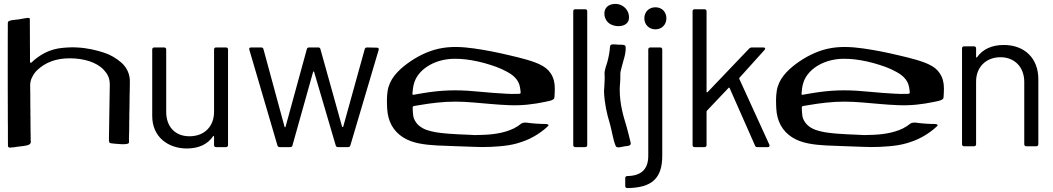

<svg xmlns="http://www.w3.org/2000/svg" viewBox="-20 -747 5348 975"><path d="M132.3 -442.7C132.3 -445.6 132.3 -448.5 132.3 -451.3C132.3 -453.1 132.3 -454.9 132.3 -456.6C132.3 -458.8 132.3 -460.9 132.3 -463C132.5 -470.1 132.3 -476.7 132.3 -483.5C132.1 -502.5 131.9 -515.4 131.9 -534.5C131.9 -537.9 132 -541.2 132 -544.6V-550.6C132 -553.7 131.9 -556.8 131.9 -559.9C131.9 -574.5 131.7 -589.6 131.7 -604.3C131.7 -607.5 131.7 -610.7 131.6 -613.8C131.6 -622.5 131.5 -629.6 131.5 -639C131.5 -642.8 131.7 -646.7 131.7 -650.7C131.7 -656.2 122 -656.7 116.8 -655.8C102.3 -653.6 87.8 -650.6 73 -648.3C58.3 -646 37.6 -646.3 25.1 -640C18.5 -636.6 19.6 -629.3 19.6 -619.9C19.6 -614.7 19.7 -609.5 19.7 -604.3C19.7 -586.9 19.4 -569.2 19.4 -552C19.4 -548.2 19.5 -544.3 19.5 -540.5C19.5 -536.7 19.4 -532.9 19.4 -529.1V-477.1C19.4 -471 19.3 -465 19.3 -459C19.3 -452.6 19.4 -446.1 19.4 -439.6C19.4 -432.2 19.3 -424.8 19.3 -417.5V-376C19.3 -358.2 19.4 -340.4 19.4 -322.7V-282.4C19.5 -278.9 19.5 -275.4 19.5 -271.9V-255.5C19.5 -252.4 19.6 -249.4 19.6 -246.3C19.6 -243.3 19.5 -240.4 19.5 -237.4C19.5 -229.4 19.7 -221.1 19.7 -212.9C19.7 -204.1 19.7 -195.3 19.7 -186.5C19.7 -167.6 19.8 -148.6 19.8 -129.8C19.8 -122.6 20.1 -115.2 20.1 -108.3C20.1 -104.9 20.1 -101.6 20.1 -98.2C20.1 -75.9 20.2 -53 20.2 -31.2C20.3 -22.6 20.5 -13.7 20.5 -4.9C20.5 0.4 27 2.8 31.9 2.6C45 2.2 57.5 -0.2 69.7 -2.1C88.3 -4.9 116.7 -5.1 131.2 -14.8C134.7 -17.2 139.1 -27.7 135.5 -33.8C136.5 -38.3 135.6 -43.1 135.6 -47.6C135.6 -50.1 135.7 -52.5 135.7 -55C135.7 -57.8 135.6 -60.6 135.6 -63.6C135.5 -68.9 135.2 -74.7 135.2 -79.8C135.2 -85.3 135.1 -90.4 135.1 -95.9C135.1 -115.6 134.3 -136 134.7 -156.8C133.7 -158.5 134.5 -164 134.4 -166.9V-172.9C134.4 -174.8 134.4 -176.6 134.4 -178.4C134.4 -180.5 134.5 -182.5 134.5 -184.6C134.5 -187.8 133.4 -193.7 134.6 -195.8C133.4 -197 134.1 -202.7 134.1 -205.6C134.1 -210.8 134 -216.3 134 -221.7C134 -227.4 134 -233 133.9 -238.6C133.9 -250.5 133.4 -264.4 133.7 -277.9C133.7 -280.4 133.5 -282.7 133.5 -285.1C133.5 -286.9 133.3 -288.6 133.3 -290.3C133.3 -293.7 133.4 -297.1 133.5 -300.5C133.5 -302.1 133.2 -303.8 133.2 -305.3C133.2 -308 133.1 -310.3 133.1 -313C133.1 -326.4 136.1 -339.8 140.4 -349.3C144.4 -358.6 149.1 -366.1 154.3 -374C158.5 -380.4 164.5 -386.7 170.1 -392C208.3 -427.5 260.2 -450.9 333.3 -450.9C405.5 -450.9 470.1 -431.5 506.5 -392.7C524.3 -373.8 537.8 -353.3 537.5 -316.1C537 -225 533.7 -133.4 533.2 -40.8C533.2 -40.1 533.2 -39.4 533.2 -38.8C532.9 -25.9 534.3 -20.1 546 -19.1C562.9 -17.7 636.2 -6.9 635.1 -24.6C634 -40.8 635.4 -57.1 635.6 -73.9C635.6 -75.1 635.8 -76.3 635.8 -77.5C635.8 -90.5 636.2 -103.4 636.2 -116.4C636.2 -121 636.1 -125.6 636.1 -130.2C636.1 -131.2 636.4 -132.3 636.4 -133.3C636.5 -141.1 636.8 -148.9 636.8 -156.4C636.8 -159.9 636.6 -163.5 636.6 -167.1C636.6 -168 636.8 -169.1 636.8 -170.2C637 -177.3 637.3 -184.2 637.3 -190.6C637.3 -193.9 637.6 -197.1 637.6 -200.1C637.6 -202.8 637.5 -205.4 637.5 -208C637.5 -217.1 637.8 -226.5 638 -235.6C638 -238.9 638 -242.4 638 -245.9C638 -248.9 638.2 -251.8 638.2 -254.7C638.3 -257 638.2 -259.2 638.1 -261.5C638.1 -267.4 638.2 -274.1 638.8 -280.6C638.8 -280.9 638.8 -281.2 638.8 -281.5C638.8 -283.8 638.8 -286.1 638.8 -288.4C638.8 -295.1 639.1 -301.4 639.1 -308.3C639 -313.5 639.3 -318.7 639.4 -323.6C639.4 -324.6 639.4 -325.6 639.4 -326.5C641.8 -372.6 620.8 -407.8 596.2 -429C572.2 -449.8 543.8 -467.8 510.4 -478.9C468.3 -492.6 423.7 -503.5 369.7 -506.1H369C362 -506.5 355.1 -506.8 347.7 -506.8C331.4 -506.8 316.6 -505.3 301.9 -504.3C232.5 -499.2 179.5 -467.5 140.6 -430.2C138.5 -428.3 136.3 -427.4 133.4 -428.7C133 -430.3 132.4 -432 132.4 -434.3C132.4 -437.2 132.3 -440 132.3 -442.7Z M1067 -496V-179C1067 -105 1018 -55 942 -55C869 -55 824 -104 824 -179V-496C824 -502 820 -506 814 -506H763C757 -506 753 -502 753 -496V-158C753 -51 834 7 929 7C990 7 1035 -15 1062 -55C1064 -58 1067 -56 1067 -53V-10C1067 -4 1071 0 1077 0H1128C1134 0 1138 -4 1138 -10V-496C1138 -502 1134 -506 1128 -506H1077C1071 -506 1067 -502 1067 -496Z M1400 0H1454C1460 0 1464 -3 1465 -8L1570 -382C1571 -385 1574 -385 1575 -382L1685 -8C1687 -3 1690 0 1696 0H1748C1754 0 1757 -3 1759 -8L1903 -494C1905 -501 1901 -505 1894 -505L1843 -506C1837 -506 1833 -502 1832 -497L1723 -104C1722 -101 1718 -101 1717 -104L1607 -498C1606 -503 1602 -506 1596 -506H1549C1543 -506 1539 -502 1538 -497L1430 -103C1429 -100 1426 -100 1425 -103L1318 -497C1317 -502 1313 -506 1307 -506H1255C1248 -506 1244 -502 1246 -495L1389 -8C1391 -3 1394 0 1400 0Z M2391.8 -61.1C2391.8 -61.8 2313.5 -64.3 2306.7 -65C2276.8 -66.9 2246.8 -68.2 2217.1 -72.1C2202 -74 2186.8 -75.9 2172.3 -79.8C2158.2 -83.4 2143.3 -87.2 2130.5 -94C2118.2 -100.4 2106.6 -108.5 2097.6 -119.1C2088.9 -129.8 2081.5 -142.6 2078.9 -156.2C2077.6 -163.3 2077 -170 2076.6 -177.1C2076.6 -181 2076 -185.2 2076 -189.1C2076 -192.3 2076 -195.8 2075.7 -199C2075.4 -201.9 2075.4 -205.2 2077.9 -206.8C2080.2 -208.4 2083.7 -208.7 2086.6 -209.4C2094.4 -210.6 2101.8 -211.9 2109.5 -213.2C2169.8 -223.5 2230.3 -230.9 2291.9 -230.9C2353.1 -230.9 2414.4 -223.5 2475.6 -218.7C2505.5 -216.1 2535.8 -213.9 2566.1 -212.9C2596.4 -211.6 2627 -212.6 2657.3 -215.5C2687.6 -218.4 2717.9 -223.5 2747.9 -229.7C2755.3 -231.3 2762.4 -232.9 2769.8 -234.5C2776.6 -236.1 2783.3 -238 2789.1 -241.9C2793.6 -245.1 2795.6 -249.3 2795.6 -254.8C2795.6 -261.9 2796.5 -269 2796.9 -276.1C2797.5 -290.9 2797.8 -304.7 2796.2 -319.2C2794.6 -332.5 2791.4 -345.3 2785.9 -357.6C2775.9 -380.1 2758.5 -399.2 2736.9 -411.4C2730.8 -414.9 2724.4 -418.2 2717.9 -421.4C2711.5 -424.6 2704.7 -427.2 2697.9 -429.8C2684.1 -434.9 2670.2 -439.4 2656 -443.6C2627 -452.3 2596.7 -459.1 2567.1 -466.2C2507.5 -480.4 2447.5 -492.6 2387 -501C2327.3 -509.4 2266.1 -512.9 2206.8 -499.4C2148.5 -486.2 2094.7 -458.4 2046.7 -423C2023.1 -405.6 2001.2 -385.9 1983.2 -363.1C1965.5 -340.5 1952.9 -314.1 1948.4 -285.4C1943.6 -255.4 1944.5 -225.1 1946.1 -195.2C1947.7 -166.2 1954.5 -136.5 1968.7 -110.7C1981.9 -86.3 2002.2 -65.3 2025.7 -50.2C2050.5 -34.1 2078.6 -24.7 2107.3 -18.9C2167.8 -6.7 2230.7 -7.6 2292.2 -4.7C2322.2 -3.4 2352.5 -2.5 2382.8 -1.5C2412.7 -0.2 2442.7 0.4 2472.4 -1.2C2502.6 -2.8 2532.6 -4.7 2562.6 -9.6C2592.6 -14.1 2621.2 -22.8 2649.3 -33.7C2676.7 -44.7 2702.8 -59.2 2726.6 -76.6C2738.2 -85 2749.5 -93.7 2759.8 -103.7C2761.7 -105.6 2765.9 -109.1 2765.6 -112C2765.3 -114.6 2761.1 -115.6 2758.8 -116.2C2751.7 -118.2 2744 -117.2 2736.9 -117.5C2721.8 -118.2 2706.3 -118.5 2691.2 -120.1C2683.7 -120.7 2676.3 -121.4 2668.9 -122.3C2661.2 -123.3 2653.8 -124.9 2646 -124.6C2639.3 -124.3 2632.5 -123 2626.7 -119.1C2620.6 -114.9 2615.1 -110.1 2609 -106.2C2597.1 -98.2 2583.5 -91.7 2570.3 -86.6C2542.3 -75.6 2513.3 -69.8 2483.6 -66C2453 -62.1 2422.4 -61.8 2391.8 -61.1ZM2581 -269.9C2570.3 -270.3 2559.7 -270.6 2548.7 -271.2C2505.9 -273.2 2463 -277 2420.2 -280.9C2377.3 -285.1 2334.1 -288.3 2290.9 -288.3C2248.1 -288.3 2205.2 -285.1 2162.7 -279.3C2141.1 -276.4 2119.8 -272.5 2098.6 -269C2093.7 -268 2088.6 -267.4 2083.7 -266.4C2080.2 -265.7 2074.7 -264.1 2074.4 -269.3C2074.1 -274.1 2075.4 -279.6 2075.7 -284.4C2076 -289.6 2076.6 -294.7 2077.3 -299.9C2080.2 -319.9 2086.3 -339.2 2096.9 -356.6C2107.6 -373.4 2121.4 -388.5 2137.2 -400.4C2170.1 -425.6 2210.1 -440.4 2251 -445.9C2292.9 -451.4 2335.4 -447.8 2377 -440.7C2418.9 -433.6 2460.1 -421.7 2500.1 -407.5C2519.7 -400.4 2538.7 -391.4 2556.8 -381.4C2573.9 -372.1 2590 -360.8 2602.2 -345.3C2608.3 -337.6 2613.2 -328.9 2616.4 -319.9C2619.9 -309.9 2621.6 -299.6 2622.8 -289.3C2623.2 -286.7 2623.2 -284.1 2623.5 -281.5C2623.5 -279.6 2624.5 -276.7 2623.8 -274.8C2622.8 -270.6 2615.1 -270.3 2611.6 -270.3C2608.7 -270.3 2581 -270.6 2581 -269.9Z M2901 0H2952C2958 0 2962 -4 2962 -10V-690C2962 -696 2958 -700 2952 -700H2901C2895 -700 2891 -696 2891 -690V-10C2891 -4 2895 0 2901 0Z M3047.2 -282.7C3049.8 -221 3061.5 -170.3 3076.2 -121.7C3087.3 -85 3091.7 -41.4 3106.8 -5.2C3112 7.2 3138.1 -1.7 3150.5 -3.7C3169 -6.5 3187.5 -4.9 3182 -24.9C3175.2 -50.3 3169.8 -77.3 3162.2 -102.6C3144.6 -160.7 3127.4 -216.7 3127 -292C3127 -316.2 3131.3 -339.8 3130 -363.8C3129 -381.3 3134.8 -397.1 3138.7 -412.8C3146.1 -443.6 3159.5 -474.1 3157 -510C3156.2 -522.3 3132.2 -519.6 3119.2 -520.1C3102.8 -520.9 3079.3 -526.8 3077.9 -511.4C3075.6 -482.6 3071.5 -460 3065.2 -436.1C3060 -415.3 3048 -390.8 3050.2 -368C3052.2 -346.6 3048.8 -326.1 3048.6 -304C3048.6 -297.2 3047.4 -290.6 3047.2 -282.7ZM3174.1 -659.5C3174.7 -704.5 3127.9 -740.4 3078.8 -722.5C3040.7 -708.5 3041.5 -657.6 3068.1 -632.9C3099.6 -603.3 3176.2 -606.4 3174.1 -659.5Z M3308 -598C3341 -598 3364 -622 3364 -654C3364 -687 3341 -710 3308 -710C3276 -710 3252 -687 3252 -654C3252 -622 3276 -598 3308 -598ZM3165 208C3292 207 3343 157 3343 44V-496C3343 -502 3339 -506 3333 -506H3282C3276 -506 3272 -502 3272 -496V44C3272 111 3238 146 3165 147C3159 147 3155 151 3155 157V198C3155 204 3159 208 3165 208Z M3507 0H3558C3564 0 3568 -4 3568 -10V-180C3568 -182 3569 -184 3570 -185L3680 -301C3682 -303 3684 -302 3685 -300L3814 -8C3816 -2 3820 0 3825 0H3879C3886 0 3890 -5 3887 -12L3734 -347C3733 -349 3734 -351 3735 -352L3863 -494C3869 -500 3865 -506 3857 -506H3797C3792 -506 3788 -504 3785 -501L3573 -279C3571 -277 3568 -278 3568 -281V-690C3568 -696 3564 -700 3558 -700H3507C3501 -700 3497 -696 3497 -690V-10C3497 -4 3501 0 3507 0Z M4367.8 -61.1C4367.8 -61.8 4289.5 -64.3 4282.7 -65C4252.8 -66.9 4222.8 -68.2 4193.1 -72.1C4178 -74 4162.8 -75.9 4148.3 -79.8C4134.2 -83.4 4119.3 -87.2 4106.5 -94C4094.2 -100.4 4082.6 -108.5 4073.6 -119.1C4064.9 -129.8 4057.5 -142.6 4054.9 -156.2C4053.6 -163.3 4053 -170 4052.6 -177.1C4052.6 -181 4052 -185.2 4052 -189.1C4052 -192.3 4052 -195.8 4051.7 -199C4051.4 -201.9 4051.4 -205.2 4053.9 -206.8C4056.2 -208.4 4059.7 -208.7 4062.6 -209.4C4070.4 -210.6 4077.8 -211.9 4085.5 -213.2C4145.8 -223.5 4206.3 -230.9 4267.9 -230.9C4329.1 -230.9 4390.4 -223.5 4451.6 -218.7C4481.5 -216.1 4511.8 -213.9 4542.1 -212.9C4572.4 -211.6 4603 -212.6 4633.3 -215.5C4663.6 -218.4 4693.9 -223.5 4723.9 -229.7C4731.3 -231.3 4738.4 -232.9 4745.8 -234.5C4752.6 -236.1 4759.3 -238 4765.1 -241.9C4769.6 -245.1 4771.6 -249.3 4771.6 -254.8C4771.6 -261.9 4772.5 -269 4772.9 -276.1C4773.5 -290.9 4773.8 -304.7 4772.2 -319.2C4770.6 -332.5 4767.4 -345.3 4761.9 -357.6C4751.9 -380.1 4734.5 -399.2 4712.9 -411.4C4706.8 -414.9 4700.4 -418.2 4693.9 -421.4C4687.5 -424.6 4680.7 -427.2 4673.9 -429.8C4660.1 -434.9 4646.2 -439.4 4632 -443.6C4603 -452.3 4572.7 -459.1 4543.1 -466.2C4483.5 -480.4 4423.5 -492.6 4363 -501C4303.3 -509.4 4242.1 -512.9 4182.8 -499.4C4124.5 -486.2 4070.7 -458.4 4022.7 -423C3999.1 -405.6 3977.2 -385.9 3959.2 -363.1C3941.5 -340.5 3928.9 -314.1 3924.4 -285.4C3919.6 -255.4 3920.5 -225.1 3922.1 -195.2C3923.7 -166.2 3930.5 -136.5 3944.7 -110.7C3957.9 -86.3 3978.2 -65.3 4001.7 -50.2C4026.5 -34.1 4054.6 -24.7 4083.3 -18.9C4143.8 -6.7 4206.7 -7.6 4268.2 -4.7C4298.2 -3.4 4328.5 -2.5 4358.8 -1.5C4388.7 -0.2 4418.7 0.4 4448.4 -1.2C4478.6 -2.8 4508.6 -4.7 4538.6 -9.6C4568.6 -14.1 4597.2 -22.8 4625.3 -33.7C4652.7 -44.7 4678.8 -59.2 4702.6 -76.6C4714.2 -85 4725.5 -93.7 4735.8 -103.7C4737.7 -105.6 4741.9 -109.1 4741.6 -112C4741.3 -114.6 4737.1 -115.6 4734.8 -116.2C4727.7 -118.2 4720 -117.2 4712.9 -117.5C4697.8 -118.2 4682.3 -118.5 4667.2 -120.1C4659.7 -120.7 4652.3 -121.4 4644.9 -122.3C4637.2 -123.3 4629.8 -124.9 4622 -124.6C4615.3 -124.3 4608.5 -123 4602.7 -119.1C4596.6 -114.9 4591.1 -110.1 4585 -106.2C4573.1 -98.2 4559.5 -91.7 4546.3 -86.6C4518.3 -75.6 4489.3 -69.8 4459.6 -66C4429 -62.1 4398.4 -61.8 4367.8 -61.1ZM4557 -269.9C4546.3 -270.3 4535.7 -270.6 4524.7 -271.2C4481.9 -273.2 4439 -277 4396.2 -280.9C4353.3 -285.1 4310.1 -288.3 4266.9 -288.3C4224.1 -288.3 4181.2 -285.1 4138.7 -279.3C4117.1 -276.4 4095.8 -272.5 4074.6 -269C4069.7 -268 4064.6 -267.4 4059.7 -266.4C4056.2 -265.7 4050.7 -264.1 4050.4 -269.3C4050.1 -274.1 4051.4 -279.6 4051.7 -284.4C4052 -289.6 4052.6 -294.7 4053.3 -299.9C4056.2 -319.9 4062.3 -339.2 4072.9 -356.6C4083.6 -373.4 4097.4 -388.5 4113.2 -400.4C4146.1 -425.6 4186.1 -440.4 4227 -445.9C4268.9 -451.4 4311.4 -447.8 4353 -440.7C4394.9 -433.6 4436.1 -421.7 4476.1 -407.5C4495.7 -400.4 4514.7 -391.4 4532.8 -381.4C4549.9 -372.1 4566 -360.8 4578.2 -345.3C4584.3 -337.6 4589.2 -328.9 4592.4 -319.9C4595.9 -309.9 4597.6 -299.6 4598.8 -289.3C4599.2 -286.7 4599.2 -284.1 4599.5 -281.5C4599.5 -279.6 4600.5 -276.7 4599.8 -274.8C4598.8 -270.6 4591.1 -270.3 4587.6 -270.3C4584.7 -270.3 4557 -270.6 4557 -269.9Z M5077.7 -518.6C5018.3 -518.6 4971 -498.5 4940.8 -455.4C4938.8 -453.4 4936.7 -455.4 4936.7 -458.4V-501.6C4936.7 -507.6 4932.7 -511.6 4926.7 -511.6H4875.3C4869.3 -511.6 4865.3 -507.6 4865.3 -501.6V-14.4C4865.3 -8.3 4869.3 -4.3 4875.3 -4.3H4926.7C4932.7 -4.3 4936.7 -8.3 4936.7 -14.4V-333.1C4936.7 -406.3 4987.1 -456.4 5060.6 -456.4C5133 -456.4 5181.3 -405.3 5181.3 -331.1V-14.4C5181.3 -8.3 5185.4 -4.3 5191.4 -4.3H5242.7C5248.8 -4.3 5252.8 -8.3 5252.8 -14.4V-345.2C5252.8 -450.4 5183.4 -518.6 5077.7 -518.6Z"/></svg>

Font: Elastic
Style: elastic
Weight: 400
Designer: Jeremy Tribby
Foundry: Tribby Type
Version: Version 1.422;hotconv 1.0.109;makeotfexe 2.5.65596